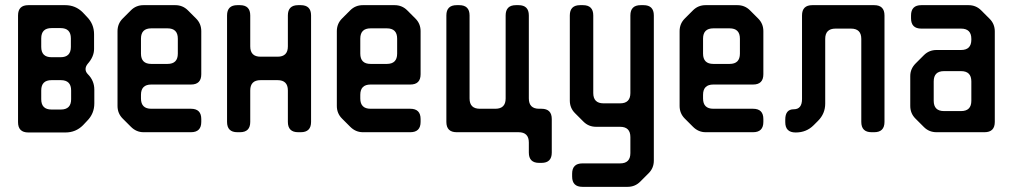

<svg xmlns="http://www.w3.org/2000/svg" viewBox="-20 -505 3940 745"><path d="M90 9H234Q274 9 302 -19L318 -36Q346 -64 346 -104V-157Q346 -192 321 -217Q312 -226 312 -237Q312 -247 320 -257Q345 -285 345 -315V-372Q345 -412 317 -440L301 -457Q273 -485 233 -485H90Q50 -485 50 -445V-31Q50 9 90 9ZM140 -323V-356Q140 -396 180 -396H215Q255 -396 255 -356V-323Q255 -283 215 -283H180Q140 -283 140 -323ZM140 -120V-154Q140 -194 180 -194H216Q256 -194 256 -154V-120Q256 -80 216 -80H180Q140 -80 140 -120Z M488 -13Q509 8 537 8H721Q761 8 761 -32V-43Q761 -83 721 -83H567Q527 -83 527 -123V-137Q527 -177 567 -177H721Q761 -177 761 -217V-384Q761 -413 741 -433L709 -465Q689 -485 660 -485H537Q508 -485 488 -465L456 -433Q436 -413 436 -384V-94Q436 -65 456 -45ZM527 -297V-355Q527 -395 567 -395H630Q670 -395 670 -355V-297Q670 -257 630 -257H567Q527 -257 527 -297Z M861 -32Q861 8 901 8H911Q951 8 951 -32V-154Q951 -194 991 -194H1057Q1097 -194 1097 -154V-32Q1097 8 1137 8H1147Q1187 8 1187 -32V-445Q1187 -485 1147 -485H1137Q1097 -485 1097 -445V-325Q1097 -285 1057 -285H991Q951 -285 951 -325V-445Q951 -485 911 -485H901Q861 -485 861 -445Z M1339 -13Q1360 8 1388 8H1572Q1612 8 1612 -32V-43Q1612 -83 1572 -83H1418Q1378 -83 1378 -123V-137Q1378 -177 1418 -177H1572Q1612 -177 1612 -217V-384Q1612 -413 1592 -433L1560 -465Q1540 -485 1511 -485H1388Q1359 -485 1339 -465L1307 -433Q1287 -413 1287 -384V-94Q1287 -65 1307 -45ZM1378 -297V-355Q1378 -395 1418 -395H1481Q1521 -395 1521 -355V-297Q1521 -257 1481 -257H1418Q1378 -257 1378 -297Z M1752 8H1992Q2032 8 2032 48V87Q2032 127 2072 127H2081Q2121 127 2121 87V-43Q2121 -83 2081 -83H2072Q2032 -83 2032 -123V-445Q2032 -485 1992 -485H1982Q1942 -485 1942 -445V-123Q1942 -83 1902 -83H1842Q1802 -83 1802 -123V-445Q1802 -485 1762 -485H1752Q1712 -485 1712 -445V-32Q1712 8 1752 8Z M2200 180Q2200 220 2240 220H2415Q2444 220 2464 200L2497 167Q2517 147 2517 118V-445Q2517 -485 2477 -485H2466Q2426 -485 2426 -445V-144Q2426 -104 2386 -104H2322Q2282 -104 2282 -144V-445Q2282 -485 2242 -485H2231Q2191 -485 2191 -445V-115Q2191 -86 2211 -66L2244 -33Q2264 -13 2293 -13H2386Q2426 -13 2426 27V89Q2426 129 2386 129H2240Q2200 129 2200 169Z M2669 -13Q2690 8 2718 8H2902Q2942 8 2942 -32V-43Q2942 -83 2902 -83H2748Q2708 -83 2708 -123V-137Q2708 -177 2748 -177H2902Q2942 -177 2942 -217V-384Q2942 -413 2922 -433L2890 -465Q2870 -485 2841 -485H2718Q2689 -485 2669 -465L2637 -433Q2617 -413 2617 -384V-94Q2617 -65 2637 -45ZM2708 -297V-355Q2708 -395 2748 -395H2811Q2851 -395 2851 -355V-297Q2851 -257 2811 -257H2748Q2708 -257 2708 -297Z M3027 -31Q3027 9 3067 9H3068Q3109 9 3137 -19L3154 -36Q3182 -64 3182 -103V-354Q3182 -394 3222 -394H3282Q3322 -394 3322 -354V-32Q3322 8 3362 8H3372Q3412 8 3412 -32V-445Q3412 -485 3372 -485H3132Q3092 -485 3092 -445V-121Q3092 -81 3060 -81Q3027 -81 3027 -41Z M3565 -12Q3585 8 3614 8H3800Q3840 8 3840 -32V-383Q3840 -412 3820 -432L3787 -465Q3767 -485 3738 -485H3555Q3515 -485 3515 -445V-434Q3515 -394 3555 -394H3709Q3749 -394 3749 -354V-351Q3749 -311 3709 -311H3614Q3585 -311 3565 -291L3533 -259Q3512 -238 3512 -210V-94Q3512 -65 3532 -45ZM3603 -114V-189Q3603 -229 3643 -229H3709Q3749 -229 3749 -189V-114Q3749 -74 3709 -74H3643Q3603 -74 3603 -114Z"/></svg>

Font: WD-XL Lubrifont TC
Style: Regular
Weight: 400
Designer: [WD-XL Lubrifont] Copyright 2020-2022 (c) NightFurySL2001, Skr-ZERO; [ZCOOL QingKe HuangYou] Copyright 2018-2022 (c) The
Version: Version 2.001;hotconv 1.1.1;makeotfexe 2.6.0